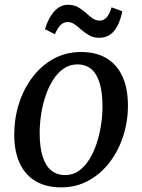

<svg xmlns="http://www.w3.org/2000/svg" viewBox="-20 -791 608 822"><path d="M327.2 -568.3Q391.8 -568.3 436.3 -541.5Q480.9 -514.8 504.2 -463.7Q527.6 -412.7 527.7 -339.7Q527.9 -271.9 507.6 -209Q487.4 -146.1 449.7 -96.4Q411.9 -46.8 359.1 -17.8Q306.3 11.2 241.5 11.2Q178.2 11.2 133.3 -15Q88.3 -41.2 64.8 -91.5Q41.2 -141.8 40.9 -213.4Q40.8 -282.4 60.8 -346.1Q80.9 -409.8 118.6 -459.9Q156.2 -509.9 209.1 -539.1Q262.1 -568.3 327.2 -568.3ZM311.4 -515.3Q278.3 -515.3 252.3 -497.2Q226.3 -479.1 207 -448.6Q187.6 -418.1 174.8 -379.7Q162 -341.3 155.9 -300.2Q149.7 -259.1 149.8 -220.4Q150 -159.5 162.8 -119.9Q175.7 -80.2 200.1 -60.8Q224.6 -41.4 259.2 -41.4Q291.5 -41.4 317.2 -59.4Q342.8 -77.4 362 -107.9Q381.1 -138.4 393.7 -176.7Q406.2 -214.9 412.6 -255.9Q418.9 -296.9 418.8 -335.6Q418.7 -396.6 406.3 -436.3Q394 -476 370.4 -495.6Q346.7 -515.3 311.4 -515.3ZM172.6 -666.2Q183.4 -700.9 198.2 -724Q212.9 -747.1 231.2 -758.9Q249.5 -770.6 270.3 -770.6Q296.1 -770.6 314.3 -760.3Q332.4 -750 346.8 -736.7Q361.3 -723.3 375.4 -713Q389.6 -702.7 406.9 -702.7Q423 -702.7 435.1 -715Q447.3 -727.2 457.8 -759.6L503.7 -742.9Q495.2 -702.4 481.3 -677.2Q467.4 -652.1 448.2 -640.7Q429.1 -629.2 404.6 -629.2Q380.8 -629.2 362.5 -639.4Q344.1 -649.7 329.1 -662.9Q314.1 -676.2 300 -686.4Q285.9 -696.6 269.9 -696.6Q253 -696.6 240.3 -684.6Q227.5 -672.5 214.7 -644.3Z"/></svg>

Font: Merriweather Light
Style: Italic
Weight: 300
Italic angle: -7.8°
Designer: Eben Sorkin
Foundry: Eben Sorkin
Version: Version 2.101